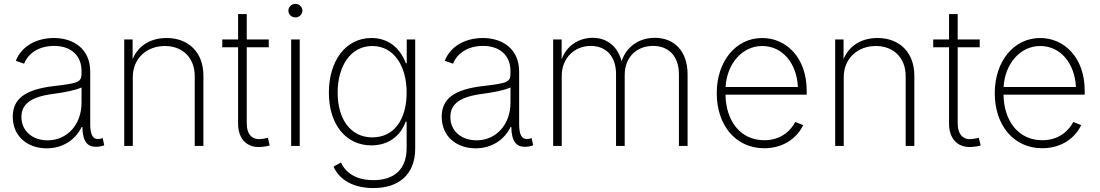

<svg xmlns="http://www.w3.org/2000/svg" viewBox="-20 -748 5635 984"><path d="M218.8 12.2C306.6 12.2 369.1 -36.1 398.4 -97.2H402.3C403.3 -24.4 427.2 4.4 471.2 4.4C489.7 4.4 502.4 1 514.2 -3.4L506.3 -40.5C496.1 -36.6 492.2 -35.6 481 -35.6C454.1 -35.6 442.4 -61 442.4 -112.3V-380.9C442.4 -499.5 354.5 -553.2 256.3 -553.2C171.4 -553.2 92.3 -515.1 61 -436.5L103.5 -421.4C124.5 -475.1 179.7 -512.7 257.3 -512.7C344.7 -512.7 397.9 -462.9 397.9 -383.8C397.9 -352.5 397.9 -337.9 371.6 -326.7C344.2 -316.9 303.2 -312.5 253.9 -306.6C108.4 -289.1 45.4 -241.2 45.4 -149.9C45.4 -46.4 124.5 12.2 218.8 12.2ZM224.1 -28.8C147.9 -28.8 89.8 -75.2 89.8 -148.4C89.8 -215.8 139.2 -252.9 258.3 -267.6C311.5 -274.9 364.7 -284.7 397.9 -299.8V-221.2C397.9 -110.8 325.2 -28.8 224.1 -28.8Z M660.6 -353C660.6 -448.2 731.4 -512.2 825.2 -512.2C916.5 -512.2 978 -451.2 978 -357.4V0H1022.5V-359.9C1022.5 -480.5 945.3 -553.2 834 -553.2C757.8 -553.2 690.9 -519.5 659.7 -445.3V-545.9H616.7V0H660.6Z M1200.2 -675.8V-545.9H1119.1V-505.9H1200.2V-114.3C1200.2 -34.2 1248.5 15.6 1328.6 3.9C1339.8 2.9 1352.5 1 1362.3 -2.4L1353 -41.5C1344.2 -39.6 1334 -37.6 1326.7 -36.6C1273.9 -26.9 1244.6 -57.1 1244.6 -116.7V-505.9H1357.4V-545.9H1244.6V-675.8Z M1472.2 0H1516.1V-545.9H1472.2ZM1493.7 -658.7C1513.7 -658.7 1529.8 -674.3 1529.8 -693.4C1529.8 -712.4 1513.7 -728 1493.7 -728C1474.1 -728 1458 -712.4 1458 -693.4C1458 -674.3 1474.1 -658.7 1493.7 -658.7Z M1893.6 215.8C2021.5 215.8 2107.9 148.9 2107.9 12.7V-545.9H2064.5V-423.8H2060.1C2033.7 -494.1 1977.5 -553.2 1883.8 -553.2C1752 -553.2 1665.5 -437 1665.5 -272.9C1665.5 -108.4 1754.4 -2.9 1883.3 -2.9C1972.2 -2.9 2033.7 -53.2 2059.1 -124.5H2064V10.7C2064 122.1 1998 175.3 1893.6 175.3C1806.6 175.3 1751.5 138.2 1727.5 84.5L1689.5 106C1719.2 174.3 1792 215.8 1893.6 215.8ZM1888.2 -43.9C1776.9 -43.9 1710.4 -137.2 1710.4 -273.4C1710.4 -408.2 1775.9 -512.2 1888.2 -512.2C1998.5 -512.2 2064 -410.2 2064 -273.4C2064 -131.3 1996.6 -43.9 1888.2 -43.9Z M2417 12.2C2504.9 12.2 2567.4 -36.1 2596.7 -97.2H2600.6C2601.6 -24.4 2625.5 4.4 2669.4 4.4C2688 4.4 2700.7 1 2712.4 -3.4L2704.6 -40.5C2694.3 -36.6 2690.4 -35.6 2679.2 -35.6C2652.3 -35.6 2640.6 -61 2640.6 -112.3V-380.9C2640.6 -499.5 2552.7 -553.2 2454.6 -553.2C2369.6 -553.2 2290.5 -515.1 2259.3 -436.5L2301.8 -421.4C2322.8 -475.1 2377.9 -512.7 2455.6 -512.7C2543 -512.7 2596.2 -462.9 2596.2 -383.8C2596.2 -352.5 2596.2 -337.9 2569.8 -326.7C2542.5 -316.9 2501.5 -312.5 2452.1 -306.6C2306.6 -289.1 2243.7 -241.2 2243.7 -149.9C2243.7 -46.4 2322.8 12.2 2417 12.2ZM2422.4 -28.8C2346.2 -28.8 2288.1 -75.2 2288.1 -148.4C2288.1 -215.8 2337.4 -252.9 2456.5 -267.6C2509.8 -274.9 2563 -284.7 2596.2 -299.8V-221.2C2596.2 -110.8 2523.4 -28.8 2422.4 -28.8Z M2814.9 0H2858.9V-358.9C2858.9 -451.7 2925.3 -512.7 3007.8 -512.7C3085.4 -512.7 3137.2 -459.5 3137.2 -369.1V0H3181.6V-362.8C3181.6 -456.1 3243.7 -512.7 3327.1 -512.7C3405.3 -512.7 3459.5 -462.4 3459.5 -366.2V0H3503.9V-366.7C3503.9 -486.3 3435.5 -554.2 3335.9 -554.2C3256.3 -554.2 3190.4 -509.8 3165.5 -434.1C3146.5 -509.3 3091.3 -554.2 3017.6 -554.2C2952.6 -554.2 2886.2 -520 2858.4 -443.8V-545.9H2814.9Z M3897 11.7C4005.4 11.7 4071.3 -51.8 4096.2 -106.9L4055.7 -123C4035.2 -82.5 3985.8 -29.3 3897 -29.3C3773.9 -29.3 3700.2 -128.9 3698.2 -262.7H4114.3V-283.2C4114.3 -452.6 4009.8 -553.2 3886.2 -553.2C3750.5 -553.2 3653.3 -433.1 3653.3 -270.5C3653.3 -107.4 3749 11.7 3897 11.7ZM3698.7 -302.2C3705.1 -420.4 3783.2 -512.2 3886.2 -512.2C3992.2 -512.2 4063.5 -421.4 4069.3 -302.2Z M4304.2 -353C4304.2 -448.2 4375 -512.2 4468.8 -512.2C4560.1 -512.2 4621.6 -451.2 4621.6 -357.4V0H4666V-359.9C4666 -480.5 4588.9 -553.2 4477.5 -553.2C4401.4 -553.2 4334.5 -519.5 4303.2 -445.3V-545.9H4260.3V0H4304.2Z M4843.8 -675.8V-545.9H4762.7V-505.9H4843.8V-114.3C4843.8 -34.2 4892.1 15.6 4972.2 3.9C4983.4 2.9 4996.1 1 5005.9 -2.4L4996.6 -41.5C4987.8 -39.6 4977.5 -37.6 4970.2 -36.6C4917.5 -26.9 4888.2 -57.1 4888.2 -116.7V-505.9H5001V-545.9H4888.2V-675.8Z M5321.8 11.7C5430.2 11.7 5496.1 -51.8 5521 -106.9L5480.5 -123C5460 -82.5 5410.6 -29.3 5321.8 -29.3C5198.7 -29.3 5125 -128.9 5123 -262.7H5539.1V-283.2C5539.1 -452.6 5434.6 -553.2 5311 -553.2C5175.3 -553.2 5078.1 -433.1 5078.1 -270.5C5078.1 -107.4 5173.8 11.7 5321.8 11.7ZM5123.5 -302.2C5129.9 -420.4 5208 -512.2 5311 -512.2C5417 -512.2 5488.3 -421.4 5494.1 -302.2Z"/></svg>

Font: Raveo ExtraLight
Style: Regular
Weight: 200
Designer: Jakub Foglar, Rasmus Andersson (Inter)
Foundry: Jakubfoglar.com
Version: Version 1.100;Glyphs 3.2.3 (3260)